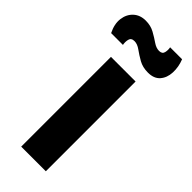

<svg xmlns="http://www.w3.org/2000/svg" viewBox="-259 -764 794 794"><g transform="rotate(45 138.0 -366.5)"><path d="M67 0V-525H211V0ZM221 -587Q190 -587 167 -600Q144 -613 125.5 -626.5Q107 -640 90 -640Q71 -640 67.5 -625Q64 -610 67 -595H-2Q-20 -631 -16 -662.5Q-12 -694 9 -713.5Q30 -733 63 -733Q92 -733 114.5 -720.5Q137 -708 155 -695.5Q173 -683 190 -683Q208 -683 211.5 -697.5Q215 -712 212 -726H282Q295 -693 293.5 -660.5Q292 -628 274 -607.5Q256 -587 221 -587Z"/></g></svg>

Font: Bricolage Grotesque 10pt Bricolage Grotesque 10pt Regular
Style: Bold
Weight: 700
Designer: Mathieu Triay
Foundry: Atelier Triay
Version: Version 1.000; ttfautohint (v1.8.4.7-5d5b);gftools[0.9.32]